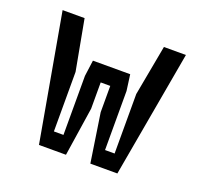

<svg xmlns="http://www.w3.org/2000/svg" viewBox="-98 -642 796 755"><g transform="rotate(20 300.0 -265.0)"><path d="M387 -317V-70H427V-319L466 -530H558L464 0H351L320 -204V-314H280V-204L249 0H136L42 -530H134L173 -319V-70H213V-317L222 -384H378Z"/></g></svg>

Font: Fliege Mono Thin
Style: Regular
Weight: 100
Version: Version 0.020;Glyphs 3.3 (3306)